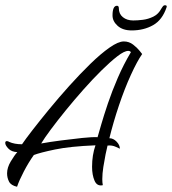

<svg xmlns="http://www.w3.org/2000/svg" viewBox="-21 -703 656 732"><path d="M44 9Q21 4 13.5 -10.5Q6 -25 6 -42Q6 -64 20 -87.5Q34 -111 45 -123Q23 -124 11 -136.5Q-1 -149 -1 -158Q-1 -165 5 -165Q10 -165 14 -162Q34 -153 63 -153Q75 -171 102.5 -206.5Q130 -242 166.5 -286.5Q203 -331 243.5 -376Q284 -421 323.5 -459.5Q363 -498 396.5 -521.5Q430 -545 451 -545Q471 -545 486.5 -533Q502 -521 511.5 -509Q521 -497 521 -497Q502 -470 478 -417.5Q454 -365 432.5 -301Q411 -237 396 -176Q411 -176 423.5 -163Q436 -150 436 -136Q436 -136 421 -143Q406 -150 389 -148Q386 -137 381.5 -114.5Q377 -92 373 -66.5Q369 -41 369 -20Q369 -13 369.5 -7.5Q370 -2 371 3Q349 8 339.5 -14Q330 -36 330 -67Q330 -112 343 -149Q246 -145 188.5 -133Q131 -121 108 -112Q88 -84 70 -49.5Q52 -15 44 9ZM136 -156Q169 -162 211.5 -167.5Q254 -173 292 -177Q330 -181 351 -180Q355 -194 365 -228.5Q375 -263 390.5 -309Q406 -355 428 -406Q450 -457 478 -504Q475 -509 468 -509Q453 -509 426.5 -488.5Q400 -468 366.5 -435Q333 -402 297.5 -362Q262 -322 229.5 -282Q197 -242 172.5 -209Q148 -176 136 -156ZM481 -587Q447 -587 427.5 -604.5Q408 -622 408 -644Q408 -681 425 -681Q432 -681 432 -672Q432 -650 447.5 -637.5Q463 -625 487 -625Q503 -625 523.5 -627.5Q544 -630 563.5 -639.5Q583 -649 594 -670Q599 -678 601.5 -680.5Q604 -683 608 -683Q617 -683 614 -675Q598 -627 562.5 -607Q527 -587 481 -587Z"/></svg>

Font: Birthstone
Style: Regular
Weight: 400
Designer: Robert E. Leuschke
Foundry: Robert E. Leuschke
Version: Version 1.013; ttfautohint (v1.8.3)